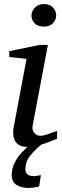

<svg xmlns="http://www.w3.org/2000/svg" viewBox="-20 -717 306 953"><path d="M258.8 -641.1Q258.8 -619.1 242.9 -602.1Q227.1 -585 198.2 -585Q167.5 -585 151.9 -601.3Q136.2 -617.7 136.2 -641.1Q136.2 -660.6 152.8 -678.7Q169.4 -696.8 199.2 -696.8Q227.5 -696.8 243.2 -679.4Q258.8 -662.1 258.8 -641.1ZM263.2 -28.8Q255.9 -25.4 231.2 -15.4Q206.5 -5.4 175.5 3.4Q144.5 12.2 117.2 12.2Q83 12.2 66.7 -2.7Q50.3 -17.6 46.9 -40.3Q43.5 -63 47.9 -85.9L111.8 -424.8L25.9 -434.1V-462.9L176.8 -494.1H217.8L142.1 -94.2Q138.2 -73.7 149.4 -58.3Q160.6 -43 181.2 -43Q192.9 -43 209.5 -48.3Q226.1 -53.7 241.5 -59.6Q256.8 -65.4 263.2 -66.9ZM174.3 209Q161.6 211.9 147.7 213.9Q133.8 215.8 120.1 215.8Q87.9 215.8 63 201.4Q38.1 187 38.1 149.9Q38.1 120.6 52 92.3Q65.9 64 87.6 40.3Q109.4 16.6 132.3 0H186Q158.2 21.5 132.1 53Q106 84.5 106 123Q106 141.1 117.7 149.2Q129.4 157.2 146 157.2Q155.8 157.2 164.8 155.5Q173.8 153.8 183.1 151.9Z"/></svg>

Font: Charis
Style: Italic
Weight: 400
Italic angle: -11°
Designer: Walt Agee, Miriam Martin, Annie Olsen, Victor Gaultney, Lorna Priest, Alan Ward, Bob Hallissy, Martin Hosken, Sharon Cor
Foundry: SIL Global
Version: Version 7.000